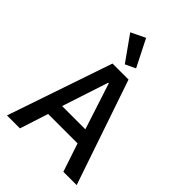

<svg xmlns="http://www.w3.org/2000/svg" viewBox="-271 -1083 1204 1204"><g transform="rotate(45 331.0 -480.5)"><path d="M640 0H522L459 -189H198L137 0H22L260 -698H402ZM431 -286 331 -594H326L225 -286ZM318 -749 200 -915 295 -961 386 -781Z"/></g></svg>

Font: IBM Plex Sans Medm
Style: Regular
Weight: 500
Designer: Mike Abbink, Paul van der Laan, Pieter van Rosmalen
Foundry: Bold Monday
Version: Version 3.005